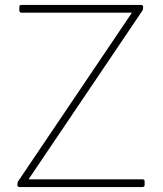

<svg xmlns="http://www.w3.org/2000/svg" viewBox="-20 -754 659 774"><path d="M555 0H58Q51 0 50 -8Q50 -19 53 -23L512 -703H66Q59 -703 58 -711V-726Q58 -734 66 -734H549Q557 -734 557 -726Q557 -715 554 -711L95 -31H555Q563 -31 563 -23V-8Q563 -1 555 0Z"/></svg>

Font: YamahaIndonesia935. App Thin
Style: Regular
Weight: 100
Designer: Dalton Maag Ltd
Foundry: Dalton Maag Ltd
Version: Version 1.002